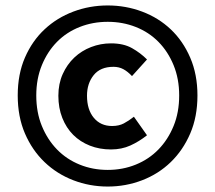

<svg xmlns="http://www.w3.org/2000/svg" viewBox="-20 -675 790 704"><path d="M375 9Q309 9 249 -14Q189 -37 143.5 -80.5Q98 -124 71.5 -185.5Q45 -247 45 -325Q45 -403 71.5 -464Q98 -525 143.5 -567.5Q189 -610 249 -632.5Q309 -655 375 -655Q441 -655 501 -632.5Q561 -610 606 -567.5Q651 -525 677.5 -463.5Q704 -402 704 -325Q704 -247 677.5 -185.5Q651 -124 606 -80.5Q561 -37 501 -14Q441 9 375 9ZM375 -52Q430 -52 478 -71.5Q526 -91 561 -127Q596 -163 616.5 -213Q637 -263 637 -325Q637 -386 616.5 -436Q596 -486 561 -521.5Q526 -557 478 -576Q430 -595 375 -595Q320 -595 272 -576Q224 -557 189 -521.5Q154 -486 133.5 -436Q113 -386 113 -325Q113 -263 133.5 -213Q154 -163 189 -127Q224 -91 272 -71.5Q320 -52 375 -52ZM387 -127Q345 -127 309.5 -141Q274 -155 248.5 -180.5Q223 -206 208.5 -242.5Q194 -279 194 -324Q194 -368 210 -403.5Q226 -439 252.5 -464Q279 -489 314 -502.5Q349 -516 387 -516Q433 -516 464 -498.5Q495 -481 519 -457L464 -396Q448 -413 432 -421.5Q416 -430 396 -430Q348 -430 323.5 -399.5Q299 -369 299 -324Q299 -273 324 -243Q349 -213 391 -213Q416 -213 434 -222.5Q452 -232 471 -247L519 -179Q490 -156 458 -141.5Q426 -127 387 -127Z"/></svg>

Font: TT Toshiba Sans
Style: Bold
Weight: 700
Designer: Paul D. Hunt
Foundry: Toshiba Corporation
Version: Version 2.020;PS 2.000;hotconv 1.0.86;makeotf.lib2.5.63406